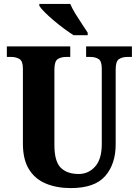

<svg xmlns="http://www.w3.org/2000/svg" viewBox="-20 -951 708 981"><path d="M342 10Q270 10 214.5 -13Q159 -36 128 -86Q97 -136 97 -218V-600Q97 -639 79.5 -649.5Q62 -660 38 -660H15V-714H339V-660H317Q292 -660 275 -649Q258 -638 258 -596V-210Q258 -126 290.5 -94Q323 -62 382 -62Q432 -62 466 -100Q500 -138 500 -215V-600Q500 -639 483.5 -649.5Q467 -660 442 -660H420V-714H654V-660H630Q605 -660 588 -649Q571 -638 571 -596V-213Q571 -113 517.5 -51.5Q464 10 342 10ZM356 -771Q334 -785 307.5 -804.5Q281 -824 255 -846Q229 -868 209 -888Q189 -908 181 -921V-931H339Q348 -909 364.5 -882Q381 -855 398.5 -829Q416 -803 428 -784V-771Z"/></svg>

Font: Noto Serif Ethiopic Condensed ExtraBold
Style: Regular
Weight: 800
Width: 3
Designer: Monotype Design Team
Foundry: Monotype Imaging Inc.
Version: Version 2.102; ttfautohint (v1.8.4.7-5d5b)